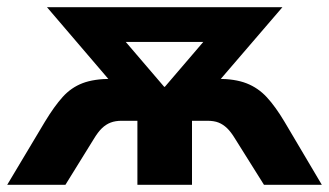

<svg xmlns="http://www.w3.org/2000/svg" viewBox="-29 -511 910 531"><path d="M-9 0 95 -174Q121 -217 144.5 -243Q168 -269 199.5 -281Q231 -293 280 -293H332L308 -249L101 -491H752L544 -249L520 -293H573Q621 -293 653 -280.5Q685 -268 709 -242Q733 -216 758 -174L861 0H701L622 -126Q610 -146 599 -156.5Q588 -167 575.5 -172Q563 -177 544 -177H502V0H351V-177H308Q290 -177 277 -172Q264 -167 253 -156.5Q242 -146 230 -126L152 0ZM425 -271H427L570 -438V-395H282V-438Z"/></svg>

Font: Nunito Sans 12pt ExtraBold
Style: Regular
Weight: 800
Designer: Vernon Adams
Foundry: Vernon Adams
Version: Version 3.101;gftools[0.9.27]